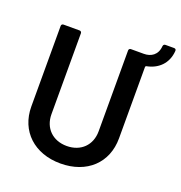

<svg xmlns="http://www.w3.org/2000/svg" viewBox="-140 -905 974 1033"><g transform="rotate(20 346.5 -388.5)"><path d="M632 -785C625 -785 620 -781 619 -773C615 -720 578 -700 539 -700H465C458 -700 453 -695 453 -688V-225C453 -146 399 -92 318 -92C237 -92 183 -146 183 -225V-688C183 -695 178 -700 171 -700H79C72 -700 67 -695 67 -688V-227C67 -86 169 8 318 8C469 8 569 -86 569 -227V-636C569 -639 571 -641 574 -642C638 -654 688 -698 693 -773C693 -781 689 -785 681 -785Z"/></g></svg>

Font: Barlow SemiBold Numbers
Style: Regular
Weight: 600
Designer: Jeremy Tribby
Foundry: Tribby Type
Version: Version 1.408